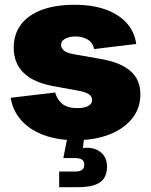

<svg xmlns="http://www.w3.org/2000/svg" viewBox="-20 -568 623 792"><path d="M292 10.3Q217.3 10.3 160.2 -11Q103 -32.2 67.9 -71.5Q32.7 -110.8 23.9 -164.6L207.5 -186.5Q216.3 -155.8 237.8 -138.9Q259.3 -122.1 298.8 -122.1Q327.6 -122.1 343.8 -130.9Q359.9 -139.6 359.9 -155.8Q359.9 -170.9 345 -180.2Q330.1 -189.5 298.3 -194.8L201.7 -212.4Q119.1 -227.1 77.9 -267.1Q36.6 -307.1 36.6 -371.1Q36.6 -427.7 66.9 -467.3Q97.2 -506.8 153.3 -527.6Q209.5 -548.3 287.6 -548.3Q360.8 -548.3 415.3 -528.8Q469.7 -509.3 502.2 -473.4Q534.7 -437.5 542 -386.7L368.2 -365.7Q362.8 -392.1 341.8 -404.8Q320.8 -417.5 292 -417.5Q266.1 -417.5 249 -408.4Q231.9 -399.4 231.9 -382.8Q231.9 -370.6 242.7 -360.4Q253.4 -350.1 282.7 -344.7L394 -325.2Q477.1 -311 518.1 -275.1Q559.1 -239.3 559.1 -179.2Q559.1 -121.1 524.7 -78.6Q490.2 -36.1 430.2 -12.9Q370.1 10.3 292 10.3ZM224.1 204.1V139.6H288.6Q309.1 139.6 318.4 132.8Q327.6 126 327.6 111.3Q327.6 97.2 318.4 90.6Q309.1 84 288.6 84H241.2L261.7 -19.5H326.7V0L322.3 42.5Q367.2 37.6 394.3 59.1Q421.4 80.6 421.4 118.2Q421.4 164.1 392.6 184.1Q363.8 204.1 301.3 204.1Z"/></svg>

Font: Inter 17pt Black
Style: Regular
Weight: 900
Version: Version 4.001;git-66647c0bb